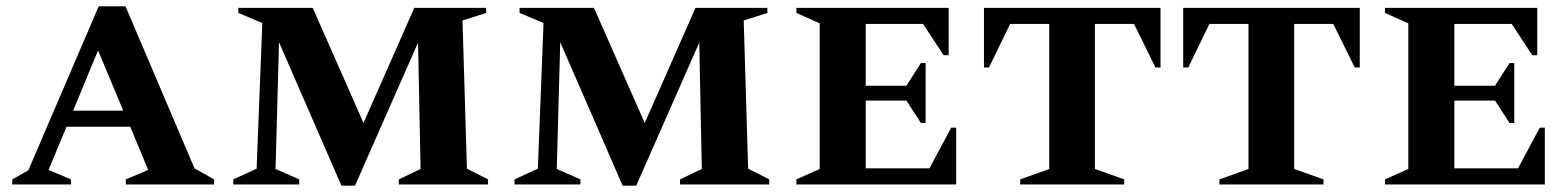

<svg xmlns="http://www.w3.org/2000/svg" viewBox="-20 -585 4972 609"><path d="M19 0V-16L70 -45L293 -565H378L597 -51L659 -16V0H379V-16L450 -46L393 -183H191L134 -46L205 -16V0ZM212 -234H371L291 -425Z M720 0V-16L794 -50L812 -512L736 -544V-560H972L1133 -195L1294 -560H1522V-544L1447 -520L1461 -50L1528 -16V0H1245V-16L1314 -49L1306 -450L1106 4H1063L865 -451L854 -49L929 -16V0Z M1612 0V-16L1686 -50L1704 -512L1628 -544V-560H1864L2025 -195L2186 -560H2414V-544L2339 -520L2353 -50L2420 -16V0H2137V-16L2206 -49L2198 -450L1998 4H1955L1757 -451L1746 -49L1821 -16V0Z M2506 0V-16L2580 -49V-511L2506 -544V-560H2989V-410H2973L2908 -509H2726V-313H2855L2901 -385H2916V-195H2901L2855 -266H2726V-51H2928L2997 -180H3013V0Z M3216 0V-16L3308 -49V-509H3184L3117 -371H3101V-560H3661V-371H3645L3577 -509H3453V-49L3546 -16V0Z M3848 0V-16L3940 -49V-509H3816L3749 -371H3733V-560H4293V-371H4277L4209 -509H4085V-49L4178 -16V0Z M4373 0V-16L4447 -49V-511L4373 -544V-560H4856V-410H4840L4775 -509H4593V-313H4722L4768 -385H4783V-195H4768L4722 -266H4593V-51H4795L4864 -180H4880V0Z"/></svg>

Font: Spectral SC
Style: Bold
Weight: 700
Designer: Jean-Baptiste Levee
Foundry: Production Type
Version: Version 2.001